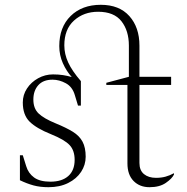

<svg xmlns="http://www.w3.org/2000/svg" viewBox="-20 -770 779 800"><path d="M182 10Q147 10 119.5 2.5Q92 -5 63 -19V-123H75L89 -78Q98 -48 122 -30.5Q146 -13 190 -13Q238 -13 264.5 -36.5Q291 -60 291 -104Q291 -143 270 -165.5Q249 -188 192 -211Q132 -235 103.5 -263Q75 -291 75 -343Q75 -375 92.5 -401.5Q110 -428 139 -444Q168 -460 201 -460Q224 -460 243 -457Q262 -454 279 -449Q257 -473 242 -506.5Q227 -540 227 -578Q227 -657 274.5 -703.5Q322 -750 400 -750Q477 -750 519 -703Q561 -656 561 -580V-450H693V-416H561V-91Q561 -60 580 -44.5Q599 -29 630 -29Q652 -29 670 -34Q688 -39 704 -48L705 -47V-43Q697 -26 671 -8Q645 10 603 10Q562 10 536.5 -16Q511 -42 511 -89V-416H423V-425L517 -450V-580Q517 -642 486 -681.5Q455 -721 389 -721Q329 -721 288.5 -684.5Q248 -648 248 -581Q248 -545 264 -510Q280 -475 317 -432V-330H305L292 -373Q282 -408 254.5 -423Q227 -438 199 -438Q160 -438 139.5 -415Q119 -392 119 -355Q119 -318 141 -297Q163 -276 212 -256Q256 -238 283.5 -221Q311 -204 324 -179.5Q337 -155 337 -117Q337 -83 318 -54Q299 -25 264 -7.5Q229 10 182 10Z"/></svg>

Font: Spectral ExtraLight
Style: Regular
Weight: 275
Designer: Jean-Baptiste Levee
Foundry: Production Type
Version: Version 2.001